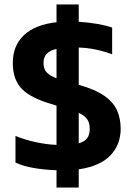

<svg xmlns="http://www.w3.org/2000/svg" viewBox="-20 -750 595 856"><path d="M232 86V9Q177 7 130.5 -1Q84 -9 49 -25V-144Q90 -127 138 -116.5Q186 -106 232 -104V-279L220 -283Q119 -311 78 -353Q37 -395 37 -469Q37 -546 86.5 -593Q136 -640 232 -651V-730H331V-653Q377 -650 416 -643Q455 -636 480 -627V-508Q445 -521 407 -529Q369 -537 331 -538V-372Q405 -351 445.5 -322.5Q486 -294 502 -257.5Q518 -221 518 -176Q518 -105 472 -57Q426 -9 331 5V86ZM232 -401V-532Q204 -526 189 -511Q174 -496 174 -469Q174 -444 186.5 -429Q199 -414 232 -401ZM331 -111Q356 -118 368 -133Q380 -148 380 -176Q380 -202 369 -218Q358 -234 331 -247Z"/></svg>

Font: Kanit Medium
Style: Regular
Weight: 500
Designer: Katatrad Team
Foundry: CadsonDemak
Version: Version 2.000; ttfautohint (v1.8.3)